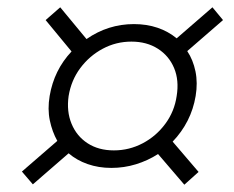

<svg xmlns="http://www.w3.org/2000/svg" viewBox="-20 -636 640 526"><path d="M485 -130 413 -214Q385 -196 352.5 -186Q320 -176 285 -176Q250 -176 220 -186.5Q190 -197 168 -216L70 -131L40 -166L137 -250Q123 -275 116.5 -306Q110 -337 116 -373Q128 -444 176 -495L105 -581L145 -616L217 -529Q276 -570 347 -570Q382 -570 411.5 -560Q441 -550 464 -531L562 -616L591 -581L493 -496Q509 -472 515.5 -440.5Q522 -409 516 -373Q510 -337 494 -305.5Q478 -274 453 -248L524 -165ZM292 -224Q334 -224 371 -243.5Q408 -263 433 -297Q458 -331 464 -373Q471 -416 457 -449.5Q443 -483 412.5 -502.5Q382 -522 340 -522Q298 -522 261.5 -502.5Q225 -483 200 -449.5Q175 -416 168 -373Q162 -331 176 -297Q190 -263 220 -243.5Q250 -224 292 -224Z"/></svg>

Font: NKDuy Mono Thin
Style: Italic
Weight: 100
Italic angle: -9°
Monospace: yes
Designer: NKDuy
Foundry: NKDuy
Version: Version 2.251; ttfautohint (v1.8.4.7-5d5b)